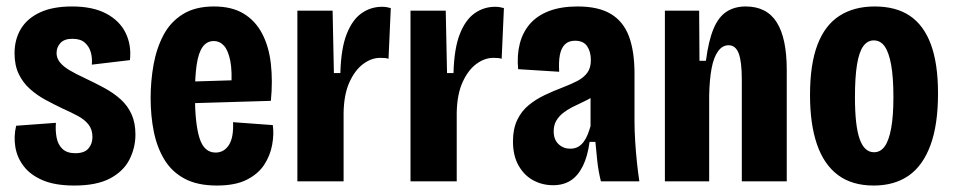

<svg xmlns="http://www.w3.org/2000/svg" viewBox="-20 -561 2951 594"><path d="M210 13Q151 13 113 -3Q75 -19 54 -46Q33 -73 27.5 -106Q22 -139 30 -172L153 -181Q151 -158 155 -136Q159 -114 173 -100.5Q187 -87 213 -87Q241 -87 253.5 -101.5Q266 -116 266 -137Q266 -160 254 -175.5Q242 -191 220.5 -202.5Q199 -214 172 -226Q147 -238 121 -252Q95 -266 73 -285.5Q51 -305 38 -332Q25 -359 25 -396Q25 -439 44.5 -471.5Q64 -504 103.5 -522.5Q143 -541 203 -541Q267 -541 308.5 -519Q350 -497 368.5 -459.5Q387 -422 382 -375L264 -361Q266 -381 261 -399Q256 -417 242.5 -429Q229 -441 204 -441Q179 -441 167 -428Q155 -415 155 -397Q155 -381 165.5 -368Q176 -355 195.5 -343.5Q215 -332 243 -319Q275 -304 303.5 -288.5Q332 -273 353.5 -253.5Q375 -234 387 -207.5Q399 -181 399 -145Q399 -104 380.5 -67.5Q362 -31 320.5 -9Q279 13 210 13Z M651 13Q591 13 551.5 -8Q512 -29 489 -66.5Q466 -104 456 -153Q446 -202 446 -258Q446 -310 455 -360.5Q464 -411 485.5 -452Q507 -493 545.5 -517Q584 -541 642 -541Q697 -541 733.5 -519Q770 -497 791 -457Q812 -417 818 -363.5Q824 -310 818 -249L550 -241V-308L712 -313L695 -284Q699 -340 692.5 -372.5Q686 -405 673 -419.5Q660 -434 641 -434Q620 -434 607 -416Q594 -398 588.5 -361Q583 -324 583 -268Q583 -180 597 -134.5Q611 -89 647 -89Q660 -89 670.5 -95Q681 -101 688.5 -113Q696 -125 699 -142.5Q702 -160 701 -183L824 -174Q828 -146 822 -113Q816 -80 797.5 -51.5Q779 -23 743.5 -5Q708 13 651 13Z M900 0V-297V-528H1009L1013 -335H1033Q1035 -411 1052.5 -455.5Q1070 -500 1098.5 -520Q1127 -540 1162 -540Q1169 -540 1175.5 -539Q1182 -538 1189 -536L1182 -379Q1178 -381 1170 -381.5Q1162 -382 1156 -382Q1129 -382 1103.5 -363Q1078 -344 1061 -306.5Q1044 -269 1043 -212V0Z M1250 0V-297V-528H1359L1363 -335H1383Q1385 -411 1402.5 -455.5Q1420 -500 1448.5 -520Q1477 -540 1512 -540Q1519 -540 1525.5 -539Q1532 -538 1539 -536L1532 -379Q1528 -381 1520 -381.5Q1512 -382 1506 -382Q1479 -382 1453.5 -363Q1428 -344 1411 -306.5Q1394 -269 1393 -212V0Z M1691 12Q1658 12 1630 -3Q1602 -18 1584.5 -48.5Q1567 -79 1567 -124Q1567 -162 1580 -189.5Q1593 -217 1615.5 -235.5Q1638 -254 1665.5 -267Q1693 -280 1722 -291Q1748 -301 1767 -311Q1786 -321 1797 -336Q1808 -351 1808 -375Q1808 -401 1796.5 -418Q1785 -435 1759 -435Q1739 -435 1727.5 -423.5Q1716 -412 1712 -390.5Q1708 -369 1710 -339L1583 -347Q1579 -390 1588 -425.5Q1597 -461 1619.5 -487Q1642 -513 1679 -527Q1716 -541 1767 -541Q1832 -541 1870.5 -517.5Q1909 -494 1926 -448Q1943 -402 1943 -333V-186Q1943 -159 1945 -125.5Q1947 -92 1950.5 -59Q1954 -26 1958 0H1839Q1831 -33 1828 -61.5Q1825 -90 1822 -122H1804Q1798 -77 1783 -47Q1768 -17 1745.5 -2.5Q1723 12 1691 12ZM1744 -101Q1758 -101 1768 -106.5Q1778 -112 1785.5 -122Q1793 -132 1798 -144.5Q1803 -157 1807 -171V-286L1839 -283Q1828 -270 1813 -261Q1798 -252 1781.5 -244.5Q1765 -237 1749.5 -229Q1734 -221 1721.5 -211Q1709 -201 1701 -187.5Q1693 -174 1693 -155Q1693 -129 1708 -115Q1723 -101 1744 -101Z M2037 0V-334V-528H2143L2144 -373H2164Q2172 -435 2187.5 -472Q2203 -509 2228 -525Q2253 -541 2287 -541Q2352 -541 2383 -492Q2414 -443 2414 -345V0H2275V-314Q2275 -370 2265.5 -395.5Q2256 -421 2234 -421Q2215 -421 2201.5 -402.5Q2188 -384 2181.5 -349.5Q2175 -315 2174 -265V0Z M2683 13Q2616 13 2572.5 -19.5Q2529 -52 2507.5 -114.5Q2486 -177 2486 -267Q2486 -362 2509 -422.5Q2532 -483 2577 -512Q2622 -541 2686 -541Q2752 -541 2795 -512Q2838 -483 2860 -423.5Q2882 -364 2882 -272Q2882 -175 2858.5 -111.5Q2835 -48 2791 -17.5Q2747 13 2683 13ZM2684 -90Q2704 -90 2717 -108Q2730 -126 2737 -164Q2744 -202 2744 -260Q2744 -322 2737 -360.5Q2730 -399 2717 -417.5Q2704 -436 2683 -436Q2664 -436 2651 -418.5Q2638 -401 2631.5 -362Q2625 -323 2625 -260Q2625 -172 2639.5 -131Q2654 -90 2684 -90Z"/></svg>

Font: Bricolage Grotesque 24pt Condensed
Style: Bold
Weight: 700
Width: 3
Designer: Mathieu Triay
Foundry: Atelier Triay
Version: Version 1.001;gftools[0.9.33.dev8+g029e19f]